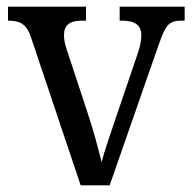

<svg xmlns="http://www.w3.org/2000/svg" viewBox="-20 -556 577 576"><path d="M74 -441Q67 -463 58 -474Q49 -485 36.5 -489.5Q24 -494 4 -494V-536H238V-494H225Q198 -494 185 -483.5Q172 -473 172 -451Q172 -441 174 -430.5Q176 -420 180 -408L242 -220Q250 -196 258.5 -167.5Q267 -139 273.5 -113.5Q280 -88 285 -70Q290 -91 303 -129.5Q316 -168 329 -207L393 -395Q399 -413 401.5 -426.5Q404 -440 404 -450Q404 -473 389.5 -483.5Q375 -494 346 -494H339V-536H534V-494H523Q505 -494 493.5 -488Q482 -482 473.5 -465Q465 -448 454 -416L309 0H222Z"/></svg>

Font: Noto Serif SemiCondensed
Style: Regular
Weight: 400
Width: 4
Designer: Monotype Design Team
Foundry: Monotype Imaging Inc.
Version: Version 2.013